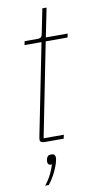

<svg xmlns="http://www.w3.org/2000/svg" viewBox="-96 -692 481 945"><g transform="rotate(-10 144.5 -219.0)"><path d="M85 0Q75 0 68.5 -3.5Q62 -7 62 -15Q62 -21 64 -31L155 -487H70L74 -506H138Q151 -506 156.5 -511.5Q162 -517 164 -531L188 -650H209L180 -506H289L285 -487H176L83 -19H184L180 0ZM106 66Q118 66 122 71.5Q126 77 126 82Q126 85 126 88Q126 91 125 96Q120 121 104.5 153.5Q89 186 68 212H50Q71 186 83.5 159.5Q96 133 101 115Q87 115 83.5 110Q80 105 80 99Q80 97 80 93.5Q80 90 82 83Q84 77 88 71.5Q92 66 106 66Z"/></g></svg>

Font: IBM Plex Sans Cond Thin
Style: Italic
Weight: 100
Width: 3
Italic angle: -11°
Designer: Mike Abbink, Paul van der Laan, Pieter van Rosmalen
Foundry: Bold Monday
Version: Version 1.3